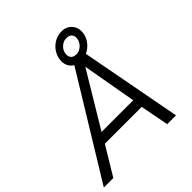

<svg xmlns="http://www.w3.org/2000/svg" viewBox="-228 -1028 1187 1187"><g transform="rotate(-45 365.5 -434.0)"><path d="M406 -664Q387 -675 376.5 -694Q366 -713 366 -737Q366 -771 384 -801.5Q402 -832 432.5 -850Q463 -868 499 -868Q537 -868 561.5 -843Q586 -818 586 -781Q586 -743 563.5 -711Q541 -679 506 -663L631 0H554L518 -187H196L83 0H0ZM533 -760Q535 -770 535 -776Q535 -795 523.5 -806Q512 -817 488 -817Q464 -817 444 -800Q424 -783 419 -760Q417 -750 417 -744Q417 -725 428.5 -713.5Q440 -702 464 -702Q487 -702 507.5 -719.5Q528 -737 533 -760ZM510 -253 447 -609 233 -253Z"/></g></svg>

Font: Prompt Light
Style: Italic
Weight: 300
Italic angle: -12°
Designer: Katatrad Team
Foundry: CadsonDemak
Version: Version 1.000